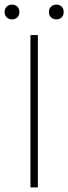

<svg xmlns="http://www.w3.org/2000/svg" viewBox="-32 -812 296 832"><path d="M100 0V-660H132V0ZM20 -728Q7 -728 -2.5 -736.5Q-12 -745 -12 -760Q-12 -775 -2.5 -783.5Q7 -792 20 -792Q34 -792 43 -783.5Q52 -775 52 -760Q52 -745 43 -736.5Q34 -728 20 -728ZM212 -728Q199 -728 189.5 -736.5Q180 -745 180 -760Q180 -775 189.5 -783.5Q199 -792 212 -792Q226 -792 235 -783.5Q244 -775 244 -760Q244 -745 235 -736.5Q226 -728 212 -728Z"/></svg>

Font: SourceSans3VF
Style: Regular
Weight: 200
Designer: Paul D. Hunt
Foundry: Adobe
Version: Version 3.052;hotconv 1.1.0;makeotfexe 2.6.0